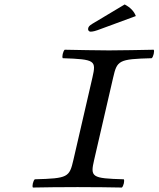

<svg xmlns="http://www.w3.org/2000/svg" viewBox="-20 -839 711 861"><path d="M402.2 -122 487.4 -491C505.1 -568 511.5 -574 660.4 -578C667.8 -584 673.8 -610 669.2 -616C620 -615 515 -613 468.5 -613C424.5 -613 320 -615 270.2 -616C262.8 -610 256.8 -584 261.4 -578C407.3 -573 412.1 -568 394.4 -491L309.2 -122C291.2 -44 285 -39 136.1 -35C128.7 -29 122.9 -4 127.5 2C176.8 1 250 0 328 0C405.6 0 476.8 1 526.5 2C533.9 -4 539.7 -29 535.1 -35C390 -39 384.4 -45 402.2 -122ZM539.1 -819 395.2 -733C380.1 -724 377 -719 375.4 -712C373.5 -704 377.9 -697 386.9 -697C395.9 -697 408.6 -700 431.7 -709L589.1 -767C581.3 -788.3 564.6 -805.7 539.1 -819Z"/></svg>

Font: Linux Libertine Mono O
Style: Mono Oblique
Weight: 400
Italic angle: -13°
Designer: Philipp H. Poll
Foundry: Philipp H. Poll
Version: Version 5.1.7